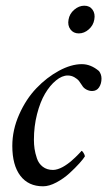

<svg xmlns="http://www.w3.org/2000/svg" viewBox="-20 -651 391 677"><path d="M268.6 -424.8Q300.3 -424.8 329.1 -400.4Q337.9 -388.7 337.9 -374Q337.9 -356 329.3 -343Q320.8 -330.1 304.7 -330.1Q294.4 -330.1 284.4 -335.4Q274.4 -340.8 269.5 -349.6Q262.7 -360.4 258.1 -366.2Q253.4 -372.1 242.7 -378.4Q231.9 -384.8 218.8 -384.8Q198.7 -384.8 177.5 -367.4Q156.2 -350.1 138.9 -320.8Q121.6 -291.5 110.6 -248.5Q99.6 -205.6 99.6 -158.2Q99.6 -141.6 101.8 -126.5Q104 -111.3 110.1 -92.8Q116.2 -74.2 130.9 -63Q145.5 -51.8 167 -51.8Q174.8 -51.8 183.8 -54.7Q192.9 -57.6 200.9 -62Q209 -66.4 217.5 -72.5Q226.1 -78.6 232.7 -84.5Q239.3 -90.3 246.1 -96.7Q252.9 -103 256.8 -107.4Q260.7 -111.3 264.2 -115.2L267.6 -119.1Q270 -119.1 274.7 -111.6Q279.3 -104 279.3 -99.6Q274.4 -91.3 260 -75.2Q245.6 -59.1 225.1 -40.3Q204.6 -21.5 179 -7.8Q153.3 5.9 131.8 5.9Q80.1 5.9 51.8 -31.2Q23.4 -68.4 23.4 -136.7Q23.4 -192.9 47.6 -247.3Q71.8 -301.8 108.2 -339.8Q144.5 -377.9 187.7 -401.4Q231 -424.8 268.6 -424.8ZM221.7 -582Q225.1 -602.5 241.7 -616.7Q258.3 -630.9 277.3 -630.9Q296.4 -630.9 306.4 -616.7Q316.4 -602.5 312.5 -582Q309.1 -561.5 293 -547.4Q276.9 -533.2 257.8 -533.2Q238.8 -533.2 228.3 -547.4Q217.8 -561.5 221.7 -582Z"/></svg>

Font: Amiri
Style: Slanted
Weight: 400
Italic angle: 9°
Designer: Khaled Hosny
Version: Version 000.107